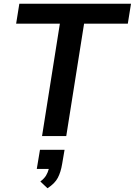

<svg xmlns="http://www.w3.org/2000/svg" viewBox="-20 -725 718 1023"><path d="M204 0 299 -599H66L83 -705H678L661 -599H428L333 0ZM233 278 195 242Q216 226 225.5 210Q235 194 240 175H176L193 73H324L311 149Q304 192 288 222.5Q272 253 233 278Z"/></svg>

Font: Mulish
Style: Bold Italic
Weight: 700
Italic angle: -9°
Designer: Vernon Adams
Foundry: Vernon Adams
Version: Version 3.603; ttfautohint (v1.8.3)